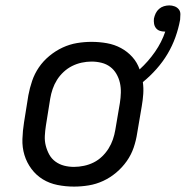

<svg xmlns="http://www.w3.org/2000/svg" viewBox="-20 -683 688 711"><path d="M254 8Q223 8 193 2Q163 -4 138.5 -19Q114 -34 96.5 -57.5Q79 -81 70.5 -109Q62 -137 63 -168Q64 -199 69 -230L85 -330Q90 -357 99 -383.5Q108 -410 124 -433.5Q140 -457 163 -476Q186 -495 212 -507Q238 -519 265 -523.5Q292 -528 319 -528Q348 -528 376 -523Q404 -518 428 -505Q452 -492 470 -472Q488 -452 497 -426Q529 -455 554 -491Q579 -527 592 -566H590Q580 -566 571.5 -569Q563 -572 557.5 -579Q552 -586 550.5 -595.5Q549 -605 550 -614Q552 -624 556.5 -633.5Q561 -643 569 -650Q577 -657 587 -660Q597 -663 607 -663Q617 -663 626.5 -659.5Q636 -656 642 -648.5Q648 -641 648 -630.5Q648 -620 647 -610Q641 -577 629.5 -545Q618 -513 600.5 -483.5Q583 -454 559.5 -427.5Q536 -401 509 -379Q512 -357 510.5 -335Q509 -313 505 -290L488 -190Q484 -163 475 -136.5Q466 -110 449.5 -86.5Q433 -63 410.5 -44Q388 -25 362 -13Q336 -1 308.5 3.5Q281 8 254 8ZM254 -65Q272 -65 291 -69Q310 -73 327 -81.5Q344 -90 358 -103.5Q372 -117 382 -133Q392 -149 398 -166.5Q404 -184 407 -202L424 -302Q427 -321 427.5 -340Q428 -359 424 -376.5Q420 -394 411 -409.5Q402 -425 388 -435.5Q374 -446 356 -450.5Q338 -455 319 -455Q301 -455 282.5 -451Q264 -447 247 -438.5Q230 -430 215.5 -416.5Q201 -403 191 -387Q181 -371 175 -353.5Q169 -336 166 -318L150 -218Q147 -199 146 -180Q145 -161 149.5 -143.5Q154 -126 162.5 -110.5Q171 -95 185.5 -84.5Q200 -74 217.5 -69.5Q235 -65 254 -65Z"/></svg>

Font: Iosevka Etoile
Style: Italic
Weight: 400
Italic angle: -9°
Designer: Belleve Invis
Foundry: Belleve Invis
Version: Version 22.1.2; ttfautohint (v1.8.4)